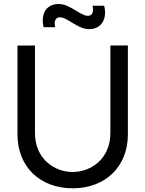

<svg xmlns="http://www.w3.org/2000/svg" viewBox="-20 -954 748 988"><path d="M438 -804C504 -804 532.5 -858.5 516 -924.5H456C464.5 -896 455 -872.5 432.5 -872.5C393 -872.5 341 -933.5 282 -933.5C217 -933.5 188 -880.5 204.5 -814H264.5C256.5 -840 263.5 -865 288 -865C327.5 -865 379.5 -804 438 -804ZM354 15C521 15 638 -95 638 -262.5V-720H548V-270C548 -134.5 446 -69 354 -69C263 -69 160 -133.5 160 -270V-720L70 -719.5V-262.5C70 -94.5 187 15 354 15Z"/></svg>

Font: Hauora Medium
Style: Regular
Weight: 500
Designer: Wayne Shih
Foundry: WCYS
Version: Version 1.001;hotconv 1.0.109;makeotfexe 2.5.65596